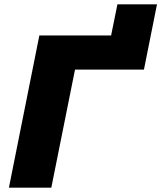

<svg xmlns="http://www.w3.org/2000/svg" viewBox="-20 -863 742 883"><path d="M21 0 161 -700H491L520 -843H702L642 -543H325L216 0Z"/></svg>

Font: Montserrat ExtraBold
Style: Italic
Weight: 800
Italic angle: -11.3°
Designer: Julieta Ulanovsky
Foundry: Julieta Ulanovsky
Version: Version 9.000; ttfautohint (v1.8.4.7-5d5b)